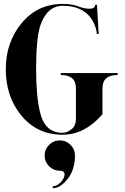

<svg xmlns="http://www.w3.org/2000/svg" viewBox="-20 -689 645 989"><path d="M366.2 112.3Q366.2 184.6 328.6 232.4Q291 280.3 252 280.3V270.5Q273.4 270.5 293 249.5Q312.5 228.5 312.5 210Q312.5 190.4 288.1 190.4Q255.9 190.4 232.9 167.5Q210 144.5 210 112.3Q210 80.1 232.9 57.1Q255.9 34.2 288.1 34.2Q320.3 34.2 343.3 57.1Q366.2 80.1 366.2 112.3ZM301.8 -4.9Q323.7 -4.9 347.4 -22.5Q371.1 -40 371.1 -78.1V-234.4Q371.1 -302.7 293 -302.7V-312.5H585.9V-302.7Q507.8 -302.7 507.8 -234.4V-100.6Q455.1 -40 394.5 -13.7Q352.5 4.9 301.8 4.9Q171.9 4.9 90.8 -92.8Q9.8 -190.4 9.8 -332Q9.8 -471.7 91.8 -570.3Q173.8 -668.9 303.7 -668.9Q349.6 -668.9 383.3 -656.2Q414.6 -644 441.9 -644Q469.7 -644 469.7 -664.1H479.5L488.3 -513.7H478.5Q478.5 -529.3 471.2 -550.8Q449.2 -614.7 392.6 -641.6Q355.5 -659.2 304.7 -659.2Q221.7 -659.2 187.5 -556.6Q166 -491.7 166 -332Q166 -193.4 186.5 -109.4Q211.9 -4.9 301.8 -4.9Z"/></svg>

Font: spinweradC
Style: Bold
Weight: 700
Width: 7
Version: Version 0.3